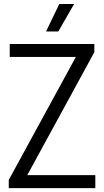

<svg xmlns="http://www.w3.org/2000/svg" viewBox="-20 -966 535 986"><path d="M25 0V-42L369.5 -673.5H30V-740H464.5V-698L120 -66.5H469.5V0ZM216.5 -804.5 284.5 -945.5H360.5L279.5 -804.5Z"/></svg>

Font: Encode Sans Condensed
Style: Regular
Weight: 400
Width: 3
Designer: Multiple Designers
Foundry: Impallari Type
Version: Version 3.000; ttfautohint (v1.8.3) -l 8 -r 50 -G 200 -x 14 